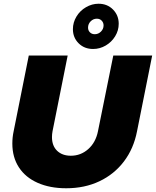

<svg xmlns="http://www.w3.org/2000/svg" viewBox="-20 -998 834 1027"><path d="M713 -296Q695 -203 643 -134.5Q591 -66 512 -28.5Q433 9 334 9Q247 9 181.5 -20Q116 -49 81 -103Q46 -157 46 -230Q46 -264 53 -296L134 -701H342L261 -296Q258 -280 258 -265Q258 -218 285.5 -191.5Q313 -165 359 -165Q412 -165 452 -200.5Q492 -236 504 -296L586 -701H794ZM615 -871Q615 -835 596 -804Q577 -773 545.5 -754.5Q514 -736 478 -736Q431 -736 400.5 -766.5Q370 -797 370 -842Q370 -878 389 -909.5Q408 -941 440 -959.5Q472 -978 507 -978Q554 -978 584.5 -947Q615 -916 615 -871ZM451 -850Q451 -835 461 -825Q471 -815 487 -815Q506 -815 520 -829Q534 -843 534 -862Q534 -877 524 -887.5Q514 -898 498 -898Q479 -898 465 -884Q451 -870 451 -850Z"/></svg>

Font: Gontserrat ExtraBold
Style: Italic
Weight: 800
Italic angle: -11.3°
Designer: Julieta Ulanovsky
Foundry: Julieta Ulanovsky
Version: Version 6.001